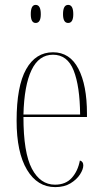

<svg xmlns="http://www.w3.org/2000/svg" viewBox="-20 -756 419 786"><path d="M206 10Q133 10 90.5 -61Q48 -132 48 -262Q48 -403 87 -472.5Q126 -542 197 -542Q266 -542 301 -474.5Q336 -407 336 -291V-277H76Q76 -131 110.5 -65.5Q145 0 205 0Q249 0 274 -28Q299 -56 307 -99Q321 -95 321 -79Q321 -63 307.5 -42Q294 -21 268.5 -5.5Q243 10 206 10ZM308 -287Q307 -403 281.5 -467.5Q256 -532 197 -532Q139 -532 109 -469Q79 -406 76 -287ZM259 -662Q238 -662 238 -698Q238 -736 259 -736Q280 -736 280 -698Q280 -662 259 -662ZM126 -662Q106 -662 106 -698Q106 -736 126 -736Q147 -736 147 -698Q147 -662 126 -662Z"/></svg>

Font: Noto Serif Display ExtraCondensed Thin
Style: Regular
Weight: 100
Width: 2
Designer: Monotype Design Team
Foundry: Monotype Imaging Inc.
Version: Version 2.009